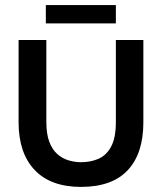

<svg xmlns="http://www.w3.org/2000/svg" viewBox="-20 -720 635 754"><path d="M298 14Q179 14 116 -52.5Q53 -119 53 -240V-563H162V-241Q162 -194 173.5 -163.5Q185 -133 204.5 -115.5Q224 -98 248.5 -90.5Q273 -83 298 -83Q336 -83 367 -96.5Q398 -110 416.5 -144.5Q435 -179 435 -241V-563H543V-240Q543 -117 481.5 -51.5Q420 14 298 14ZM160 -628V-700H435V-628Z"/></svg>

Font: Darker Grotesque Light
Style: Bold
Weight: 700
Version: Version 1.000;gftools[0.9.28]